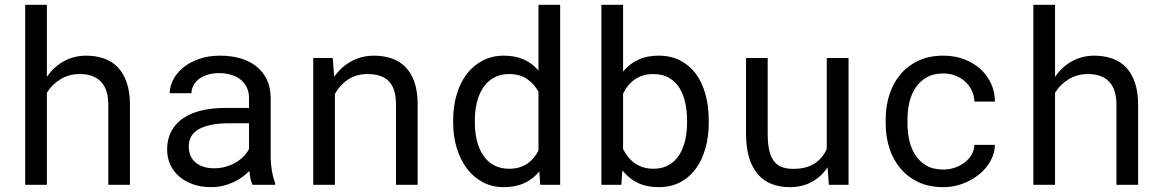

<svg xmlns="http://www.w3.org/2000/svg" viewBox="-20 -770 4841 800"><path d="M175.3 -449.7Q203.6 -491.2 245.1 -514.4Q286.6 -537.6 338.4 -538.1Q379.9 -538.1 413.8 -526.1Q447.8 -514.2 471.7 -488.8Q495.6 -463.4 508.5 -424.6Q521.5 -385.7 521.5 -332.5V0H431.2V-333.5Q431.2 -398.4 400.1 -430.2Q369.1 -461.9 311.5 -461.4Q268.1 -461.4 232.7 -440.2Q197.3 -418.9 175.3 -383.8V0H85V-750H175.3Z M1032.2 0Q1026.9 -10.3 1023.7 -25.6Q1020.5 -41 1019 -57.6Q1005.4 -43.9 988.5 -31.7Q971.7 -19.5 951.4 -10.3Q931.2 -1 908.2 4.4Q885.3 9.8 859.4 9.8Q817.4 9.8 783.4 -2.4Q749.5 -14.6 725.8 -35.4Q702.1 -56.2 689.2 -84.7Q676.3 -113.3 676.3 -146.5Q676.3 -189.9 693.6 -222.7Q710.9 -255.4 742.7 -277.1Q774.4 -298.8 819.1 -309.6Q863.8 -320.3 918.9 -320.3H1017.6V-361.8Q1017.6 -385.7 1008.8 -404.8Q1000 -423.8 983.9 -437.3Q967.8 -450.7 944.6 -458Q921.4 -465.3 892.6 -465.3Q865.7 -465.3 844.5 -458.5Q823.2 -451.7 808.6 -440.4Q793.9 -429.2 785.9 -413.8Q777.8 -398.4 777.8 -381.8H687Q687.5 -410.6 701.9 -438.5Q716.3 -466.3 743.4 -488.5Q770.5 -510.7 809.3 -524.4Q848.1 -538.1 897.5 -538.1Q942.4 -538.1 981 -527.1Q1019.5 -516.1 1047.6 -493.9Q1075.7 -471.7 1091.8 -438.5Q1107.9 -405.3 1107.9 -360.8V-115.2Q1107.9 -88.9 1112.8 -59.3Q1117.7 -29.8 1126.5 -7.8V0ZM872.6 -68.8Q898.9 -68.8 921.9 -75.7Q944.8 -82.5 963.6 -93.8Q982.4 -105 996.1 -119.4Q1009.8 -133.8 1017.6 -149.4V-256.3H933.6Q854.5 -256.3 810.5 -232.9Q766.6 -209.5 766.6 -159.2Q766.6 -139.6 773.2 -123Q779.8 -106.4 793 -94.5Q806.2 -82.5 826.2 -75.7Q846.2 -68.8 872.6 -68.8Z M1366.2 -528.3 1372.6 -450.2Q1401.4 -491.2 1443.4 -514.4Q1485.4 -537.6 1537.1 -538.1Q1578.6 -538.1 1612.5 -526.4Q1646.5 -514.6 1670.4 -489.7Q1694.3 -464.8 1707.3 -426.5Q1720.2 -388.2 1720.2 -335.4V0H1629.9V-333.5Q1629.9 -368.7 1622.1 -393.1Q1614.3 -417.5 1598.9 -432.6Q1583.5 -447.8 1561.3 -454.6Q1539.1 -461.4 1510.3 -461.4Q1464.8 -461.4 1430.4 -438.7Q1396 -416 1375.5 -378.9V0H1285.2V-528.3Z M1868.2 -268.6Q1868.2 -327.6 1883.1 -377.2Q1897.9 -426.8 1925.5 -462.4Q1953.1 -498 1992.2 -518.1Q2031.2 -538.1 2079.6 -538.1Q2127 -538.1 2162.4 -522.2Q2197.8 -506.3 2223.6 -476.1V-750H2314V0H2231L2227.1 -55.7Q2200.7 -23.4 2164.1 -6.8Q2127.4 9.8 2078.6 9.8Q2030.8 9.8 1991.9 -10.7Q1953.1 -31.2 1925.8 -67.4Q1898.4 -103.5 1883.3 -152.6Q1868.2 -201.7 1868.2 -258.3ZM1958.5 -258.3Q1958.5 -219.7 1966.8 -185.1Q1975.1 -150.4 1992.4 -124Q2009.8 -97.7 2036.6 -82.3Q2063.5 -66.9 2101.1 -66.9Q2124 -66.9 2142.6 -72.3Q2161.1 -77.6 2176.3 -87.6Q2191.4 -97.7 2203.1 -111.6Q2214.8 -125.5 2223.6 -142.6V-387.7Q2206.1 -419.9 2176.3 -440.7Q2146.5 -461.4 2102.1 -461.4Q2064 -461.4 2036.9 -445.8Q2009.8 -430.2 1992.4 -403.6Q1975.1 -377 1966.8 -342Q1958.5 -307.1 1958.5 -268.6Z M2933.1 -258.3Q2933.1 -201.7 2919.4 -152.6Q2905.8 -103.5 2879.4 -67.4Q2853 -31.2 2814.2 -10.7Q2775.4 9.8 2725.1 9.8Q2674.3 9.8 2637 -8.3Q2599.6 -26.4 2573.2 -60.1L2568.8 0H2485.8V-750H2576.2V-471.7Q2602.1 -503.9 2638.7 -521Q2675.3 -538.1 2724.1 -538.1Q2774.9 -538.1 2814 -518.1Q2853 -498 2879.4 -462.4Q2905.8 -426.8 2919.4 -377.2Q2933.1 -327.6 2933.1 -268.6ZM2842.8 -268.6Q2842.8 -307.1 2835.2 -342Q2827.6 -377 2811 -403.6Q2794.4 -430.2 2767.6 -445.8Q2740.7 -461.4 2701.7 -461.4Q2678.2 -461.4 2658.7 -455.3Q2639.2 -449.2 2623.8 -438.2Q2608.4 -427.2 2596.4 -412.4Q2584.5 -397.5 2576.2 -379.9V-148.9Q2585 -131.3 2596.9 -116.5Q2608.9 -101.6 2624.5 -90.3Q2640.1 -79.1 2659.7 -73Q2679.2 -66.9 2702.6 -66.9Q2739.7 -66.9 2766.4 -82.3Q2793 -97.7 2809.8 -124Q2826.7 -150.4 2834.7 -185.1Q2842.8 -219.7 2842.8 -258.3Z M3428.2 -72.8Q3401.9 -33.7 3362.3 -12Q3322.8 9.8 3271 9.8Q3229.5 9.8 3195.8 -3.2Q3162.1 -16.1 3138.2 -43.5Q3114.3 -70.8 3101.3 -113Q3088.4 -155.3 3088.4 -214.4V-528.3H3178.7V-213.4Q3178.7 -170.4 3185.5 -142.1Q3192.4 -113.8 3206.1 -96.9Q3219.7 -80.1 3239.5 -73.2Q3259.3 -66.4 3285.2 -66.4Q3340.3 -66.4 3374.3 -88.9Q3408.2 -111.3 3424.8 -149.4V-528.3H3515.6V0H3433.6Z M3910.6 -63.5Q3935.1 -63.5 3958.3 -71.3Q3981.4 -79.1 3999.5 -93Q4017.6 -106.9 4028.6 -125.7Q4039.6 -144.5 4040 -166.5H4125.5Q4125 -131.3 4107.2 -99.4Q4089.4 -67.4 4059.6 -43.2Q4029.8 -19 3991.2 -4.6Q3952.6 9.8 3910.6 9.8Q3850.6 9.8 3805.7 -11.7Q3760.7 -33.2 3730.7 -69.6Q3700.7 -106 3685.5 -153.6Q3670.4 -201.2 3670.4 -253.9V-274.4Q3670.4 -326.7 3685.5 -374.5Q3700.7 -422.4 3730.7 -458.7Q3760.7 -495.1 3805.7 -516.6Q3850.6 -538.1 3910.6 -538.1Q3957.5 -538.1 3996.8 -523.2Q4036.1 -508.3 4064.7 -482.7Q4093.3 -457 4109.4 -421.9Q4125.5 -386.7 4125.5 -346.7H4040Q4039.6 -370.6 4029.5 -391.8Q4019.5 -413.1 4002.4 -429.2Q3985.4 -445.3 3961.7 -454.6Q3938 -463.9 3910.6 -463.9Q3868.7 -463.9 3840.1 -447Q3811.5 -430.2 3793.9 -403.1Q3776.4 -376 3768.8 -342.3Q3761.2 -308.6 3761.2 -274.4V-253.9Q3761.2 -219.2 3768.8 -185.3Q3776.4 -151.4 3793.7 -124.3Q3811 -97.2 3839.6 -80.3Q3868.2 -63.5 3910.6 -63.5Z M4376 -449.7Q4404.3 -491.2 4445.8 -514.4Q4487.3 -537.6 4539.1 -538.1Q4580.6 -538.1 4614.5 -526.1Q4648.4 -514.2 4672.4 -488.8Q4696.3 -463.4 4709.2 -424.6Q4722.2 -385.7 4722.2 -332.5V0H4631.8V-333.5Q4631.8 -398.4 4600.8 -430.2Q4569.8 -461.9 4512.2 -461.4Q4468.8 -461.4 4433.3 -440.2Q4397.9 -418.9 4376 -383.8V0H4285.6V-750H4376Z"/></svg>

Font: Roboto Mono
Style: Regular
Weight: 400
Designer: Google
Version: Version 2.000985; 2015; ttfautohint (v1.3)